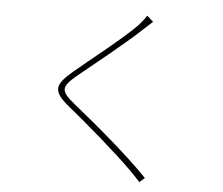

<svg xmlns="http://www.w3.org/2000/svg" viewBox="-56 -847 1112 957"><g transform="rotate(5 500.0 -368.0)"><path d="M674 -755 642 -783C635 -770 616 -746 605 -734C537 -663 371 -534 298 -472C218 -403 203 -371 293 -298C388 -221 544 -87 625 -6C644 13 661 31 675 47L701 24C591 -90 427 -226 320 -312C245 -373 248 -392 315 -450C396 -516 552 -641 624 -709C634 -718 663 -745 674 -755Z"/></g></svg>

Font: Harano Aji Gothic KR ExtraLight
Style: Regular
Weight: 250
Foundry: Masamichi Hosoda
Version: HaranoAjiGothicKR-ExtraLight version 20220220;ttx 4.29.1